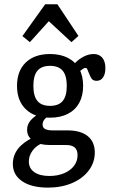

<svg xmlns="http://www.w3.org/2000/svg" viewBox="-20 -677 547 890"><path d="M39.5 83.1Q39.5 43.5 63.7 12.5Q87.9 -18.5 136.3 -41.1L173.4 -12.1Q146.8 -0.8 130.2 22.2Q113.7 45.2 113.7 71.8Q113.7 103.2 139.1 121Q164.5 138.7 208.9 138.7Q246.8 138.7 276.6 126.2Q306.5 113.7 323 91.9Q339.5 70.2 339.5 41.9Q339.5 18.5 326.6 6.9Q313.7 -4.8 286.3 -4.8H210.5Q162.9 -4.8 134.3 -23.8Q105.6 -42.7 105.6 -75Q105.6 -96 117.7 -113.3Q129.8 -130.6 154.8 -146L204.8 -138.7Q191.1 -130.6 184.3 -121Q177.4 -111.3 177.4 -99.2Q177.4 -85.5 189.1 -79Q200.8 -72.6 224.2 -72.6H292.7Q354 -72.6 386.7 -46Q419.4 -19.4 419.4 29.8Q419.4 76.6 391.1 113.7Q362.9 150.8 313.7 171.8Q264.5 192.7 202.4 192.7Q126.6 192.7 83.1 163.3Q39.5 133.9 39.5 83.1ZM58.9 -279Q58.9 -348.4 99.6 -387.5Q140.3 -426.6 212.1 -426.6Q259.7 -426.6 294.4 -408.9Q329 -391.1 347.2 -358.1Q365.3 -325 365.3 -279Q365.3 -233.1 347.2 -200Q329 -166.9 294.4 -149.2Q259.7 -131.5 212.1 -131.5Q140.3 -131.5 99.6 -170.6Q58.9 -209.7 58.9 -279ZM289.5 -279Q289.5 -326.6 270.6 -349.2Q251.6 -371.8 212.1 -371.8Q172.6 -371.8 153.6 -349.2Q134.7 -326.6 134.7 -279Q134.7 -231.5 153.6 -208.9Q172.6 -186.3 212.1 -186.3Q251.6 -186.3 270.6 -208.9Q289.5 -231.5 289.5 -279ZM391.1 -340.3Q387.1 -351.6 384.3 -356.9Q381.5 -362.1 375.8 -362.1Q371.8 -362.1 366.1 -358.9Q360.5 -355.6 353.6 -349.6Q346.8 -343.5 340.3 -335.5L317.7 -373.4Q336.3 -396.8 362.5 -411.7Q388.7 -426.6 413.7 -426.6Q439.5 -426.6 454 -409.7Q468.5 -392.7 468.5 -361.3Q468.5 -333.9 457.7 -318.1Q446.8 -302.4 428.2 -302.4Q412.1 -302.4 405.2 -311.7Q398.4 -321 391.1 -340.3ZM83.9 -509.7 189.5 -657.3H246L343.5 -510.5L311.3 -481.5L182.3 -600.8L236.3 -612.1L118.5 -481.5Z"/></svg>

Font: Playfair Micro SmCond SmLight
Style: Regular
Weight: 360
Width: 4
Designer: Claus Eggers Sørensen
Foundry: Claus Eggers Sørensen
Version: Version 2.100;Glyphs 3.2 (3219)